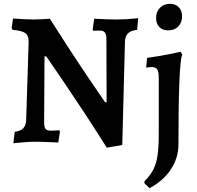

<svg xmlns="http://www.w3.org/2000/svg" viewBox="-20 -742 1032 1005"><path d="M539 31Q476 -69 419 -155.5Q362 -242 317.5 -307.5Q273 -373 247.5 -410Q222 -447 222 -447H213L211 -101Q211 -77 218.5 -67.5Q226 -58 245 -58Q250 -58 261 -58.5Q272 -59 281 -59.5Q290 -60 290 -60L294 -54L285 4Q285 4 272 3.5Q259 3 240 2Q221 1 200 0.5Q179 0 163 0Q138 0 112 2Q86 4 68 6Q50 8 50 8L57 -52Q87 -56 101.5 -70.5Q116 -85 117 -115L130 -524Q130 -556 113 -568.5Q96 -581 46 -586L41 -594L48 -645Q48 -645 65.5 -644Q83 -643 108 -641.5Q133 -640 154 -640Q175 -640 194.5 -641Q214 -642 227.5 -643Q241 -644 241 -644Q284 -576 325.5 -512Q367 -448 404 -392.5Q441 -337 469.5 -295.5Q498 -254 514 -230.5Q530 -207 530 -207H538L537 -539Q537 -562 529 -572Q521 -582 504 -582Q493 -582 482 -581.5Q471 -581 468 -581L465 -587L473 -644Q473 -644 485.5 -643.5Q498 -643 517 -642Q536 -641 556 -640.5Q576 -640 591 -640Q615 -640 641 -641.5Q667 -643 685 -645Q703 -647 703 -647L698 -586Q665 -582 650 -567.5Q635 -553 634 -523L620 17ZM763 243 735 216 737 206Q766 177 782 146.5Q798 116 804.5 72.5Q811 29 811 -36V-335Q811 -367 803 -379Q795 -391 773 -391Q764 -391 754.5 -389.5Q745 -388 745 -388L750 -439Q778 -443 808.5 -448Q839 -453 866 -458.5Q893 -464 909.5 -467.5Q926 -471 926 -471L934 -455Q924 -436 919 -316Q914 -196 914 14Q914 85 874 145Q834 205 763 243ZM860 -583Q831 -583 814 -600.5Q797 -618 797 -648Q797 -681 817.5 -701.5Q838 -722 870 -722Q898 -722 915.5 -704.5Q933 -687 933 -656Q933 -624 913 -603.5Q893 -583 860 -583Z"/></svg>

Font: Alegreya SemiBold
Style: Regular
Weight: 600
Designer: Juan Pablo del Peral
Foundry: Huerta Tipografica
Version: Version 2.009